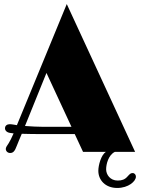

<svg xmlns="http://www.w3.org/2000/svg" viewBox="-20 -742 702 938"><path d="M8.3 -14.6C8.3 -3.9 17.1 5.4 29.3 5.4C43.9 5.4 52.2 -2.4 62.5 -30.8C66.9 -43.5 75.7 -62 86.4 -88.4C115.2 -87.4 153.8 -86.9 208.5 -86.9H345.2L385.7 0H497.1C473.6 15.6 460.4 65.4 460.4 92.3C460.4 138.2 495.1 176.3 552.7 176.3C607.4 176.3 644 143.6 644 121.1C644 111.8 637.7 103.5 628.4 103.5C619.1 103.5 615.7 106 602.5 120.6C590.3 134.8 575.7 140.1 555.2 140.1C518.1 140.1 498.5 111.3 498.5 85C498.5 60.5 509.3 15.6 541 0H640.1L306.2 -722.2L62.5 -130.4L58.6 -131.3C42.5 -134.3 31.7 -135.3 28.3 -135.3C14.6 -135.3 4.4 -128.4 4.4 -115.2C4.4 -104.5 13.2 -95.2 28.3 -92.8C33.2 -91.8 39.6 -90.8 46.4 -90.3C36.6 -67.4 28.8 -52.7 22.5 -42.5C13.7 -30.3 8.3 -21 8.3 -14.6ZM102.1 -126.5 207 -385.7 329.1 -122.6H186C167.5 -122.6 132.8 -124 102.1 -126.5Z"/></svg>

Font: Limelight
Style: Regular
Weight: 400
Designer: Nicole Fally
Foundry: Nicole Fally
Version: Version 1.002